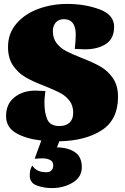

<svg xmlns="http://www.w3.org/2000/svg" viewBox="-20 -700 637 981"><path d="M283 22 271 53Q329 54 363.5 78Q398 102 398 154Q398 205 351.5 233Q305 261 245 261Q203 261 167.5 247.5Q132 234 132 197Q132 164 145 146Q156 163 173 171.5Q190 180 219 180Q233 180 242.5 171Q252 162 252 145Q252 125 235.5 117Q219 109 196 109Q183 109 157 111L191 18Q112 9 61.5 -20.5Q11 -50 11 -107Q11 -169 54 -203Q97 -237 160 -237Q178 -237 212 -235Q207 -197 207 -178Q207 -120 222.5 -88Q238 -56 283 -56Q317 -56 335.5 -73.5Q354 -91 354 -124Q354 -161 334.5 -186Q315 -211 286 -226Q257 -241 207 -261Q147 -284 110 -305.5Q73 -327 47 -364.5Q21 -402 21 -460Q21 -530 64.5 -580Q108 -630 177 -655Q246 -680 323 -680Q413 -680 488 -652.5Q563 -625 563 -563Q563 -503 521.5 -475.5Q480 -448 414 -448Q398 -448 362 -450Q367 -493 367 -523Q367 -602 306 -602Q280 -602 265 -585Q250 -568 250 -541Q250 -504 269.5 -479Q289 -454 318 -439Q347 -424 397 -404Q457 -381 494 -359.5Q531 -338 557 -300.5Q583 -263 583 -205Q583 -89 500.5 -35Q418 19 283 22Z"/></svg>

Font: Sansita Black
Style: Regular
Weight: 900
Designer: Pablo Cosgaya
Foundry: Omnibus-Type
Version: Version 1.006; ttfautohint (v1.5)